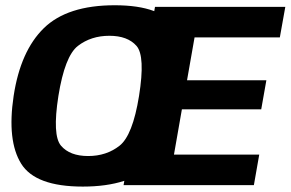

<svg xmlns="http://www.w3.org/2000/svg" viewBox="-20 -701 1100 727"><path d="M293.5 5.5Q472.8 5.5 561.4 -81Q650.1 -167.5 675.9 -337.5Q701.3 -507.5 647.5 -594.3Q593.6 -681.1 414.4 -681.1Q235.1 -681.1 146.3 -594.7Q57.5 -508.2 31.6 -337.5Q6.2 -168.1 60.1 -81.3Q113.9 5.5 293.5 5.5ZM313.8 -110.2Q244.4 -110.2 211 -149.3Q177.7 -188.3 201.1 -337.5Q225.4 -488.8 275 -527.2Q324.7 -565.5 394.1 -565.5Q463.2 -565.5 496.9 -527.2Q530.6 -488.8 506.4 -337.5Q482.3 -188.2 432.6 -149.2Q382.9 -110.2 313.8 -110.2ZM447.9 0H941.3L961.6 -115.6H638.7L668.7 -286.9H969.1L988.6 -397.1H688.2L716.7 -559.4H1039.6L1060.3 -675H566.9Z"/></svg>

Font: Anybody Thin
Style: Italic
Weight: 100
Italic angle: -10°
Designer: Tyler Finck
Foundry: Etcetera Type Company
Version: Version 1.114;gftools[0.9.25]